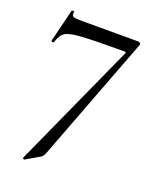

<svg xmlns="http://www.w3.org/2000/svg" viewBox="-131 -493 690 846"><g transform="rotate(20 214.5 -70.0)"><path d="M146 240 86 275H85Q83 275 80.5 272.5Q78 270 79 268L344 -317Q347 -324 339 -324Q193 -324 136 -320Q79 -316 60.5 -303Q42 -290 32 -256Q30 -254 27 -254Q24 -254 21.5 -255.5Q19 -257 20 -259L58 -413Q59 -415 65 -414.5Q71 -414 70 -412Q69 -408 69 -402Q69 -392 78.5 -389Q88 -386 117 -386H382Q386 -386 389.5 -381.5Q393 -377 391 -373L167 216Q161 233 146 240Z"/></g></svg>

Font: Cormorant Garamond Medium
Style: Regular
Weight: 500
Designer: Christian Thalmann (Catharsis Fonts)
Foundry: Catharsis Fonts
Version: Version 4.000